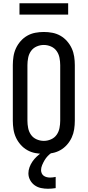

<svg xmlns="http://www.w3.org/2000/svg" viewBox="-20 -940 540 1183"><path d="M250 8Q223 8 197 3Q171 -2 148 -15Q125 -28 107 -48.5Q89 -69 78 -93Q67 -117 63 -143.5Q59 -170 59 -196V-539Q59 -565 63 -591.5Q67 -618 78 -642Q89 -666 107 -686.5Q125 -707 148 -720Q171 -733 197 -738Q223 -743 250 -743Q277 -743 303 -738Q329 -733 352 -720Q375 -707 393 -686.5Q411 -666 422 -642Q433 -618 437 -591.5Q441 -565 441 -539V-196Q441 -170 437 -143.5Q433 -117 422 -93Q411 -69 393 -48.5Q375 -28 352 -15Q329 -2 303 3Q277 8 250 8ZM250 -72Q273 -72 294.5 -81.5Q316 -91 329 -109.5Q342 -128 346.5 -151Q351 -174 351 -196V-539Q351 -561 346.5 -584Q342 -607 329 -625.5Q316 -644 294.5 -653.5Q273 -663 250 -663Q227 -663 205.5 -653.5Q184 -644 171 -625.5Q158 -607 153.5 -584Q149 -561 149 -539V-196Q149 -174 153.5 -151Q158 -128 171 -109.5Q184 -91 205.5 -81.5Q227 -72 250 -72ZM275 223Q254 223 232.5 218.5Q211 214 193.5 201.5Q176 189 165.5 169.5Q155 150 155 128Q155 109 162 90Q169 71 180.5 54.5Q192 38 206.5 24.5Q221 11 237 0L249 -8H300V0Q286 9 274.5 21Q263 33 254.5 47.5Q246 62 239.5 77.5Q233 93 233 109Q233 119 237.5 128.5Q242 138 250 143.5Q258 149 268 151.5Q278 154 288 154Q297 154 305.5 153Q314 152 323 150V219Q311 221 299 222Q287 223 275 223ZM400 -850H100V-920H400Z"/></svg>

Font: Iosevka Curly Slab Medium
Style: Regular
Weight: 500
Monospace: yes
Designer: Belleve Invis
Foundry: Belleve Invis
Version: Version 22.1.2; ttfautohint (v1.8.4)